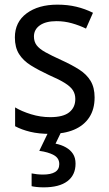

<svg xmlns="http://www.w3.org/2000/svg" viewBox="-20 -566 468 826"><path d="M387 -147Q387 -96 364 -61Q341 -26 298.5 -8Q256 10 196 10Q147 10 110 1Q73 -8 45 -23V-104Q73 -87 113.5 -74.5Q154 -62 196 -62Q252 -62 278 -83Q304 -104 304 -140Q304 -161 294 -177Q284 -193 259.5 -208.5Q235 -224 191 -243Q146 -264 113 -284.5Q80 -305 62 -333.5Q44 -362 44 -405Q44 -471 94.5 -508.5Q145 -546 227 -546Q271 -546 308.5 -537Q346 -528 380 -511L350 -443Q321 -457 289 -466Q257 -475 223 -475Q177 -475 151.5 -457Q126 -439 126 -409Q126 -387 137.5 -371.5Q149 -356 175 -341.5Q201 -327 245 -307Q289 -287 321 -266.5Q353 -246 370 -217.5Q387 -189 387 -147ZM305 138Q305 187 270 213.5Q235 240 168 240Q152 240 138 238.5Q124 237 116 235V180Q125 182 138.5 183.5Q152 185 165 185Q199 185 217 174Q235 163 235 140Q235 114 211 101Q187 88 149 83L189 0H244L219 52Q244 57 263.5 68Q283 79 294 96Q305 113 305 138Z"/></svg>

Font: Noto Sans Khmer SemiCondensed
Style: Regular
Weight: 400
Width: 4
Designer: Danh Hong and the Monotype Design Team
Foundry: Monotype Imaging Inc.
Version: Version 2.004